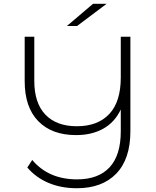

<svg xmlns="http://www.w3.org/2000/svg" viewBox="-20 -895 828 1019"><path d="M672 -700H621V-484C621 -398 600.7 -333.3 560 -290C519.3 -246.7 462 -225 388 -225C316 -225 260.3 -245.5 221 -286.5C181.7 -327.5 162 -387.3 162 -466V-700H111V-464C111 -372 135 -301.3 183 -252C231 -202.7 298 -178 384 -178C439.3 -178 487.3 -189.3 528 -212C568.7 -234.7 599.7 -268.7 621 -314V-198C621 -113.3 601.2 -49.7 561.5 -7C521.8 35.7 464.3 57 389 57C288.3 57 209 22.7 151 -46L125 -6C155 29.3 192.3 56.5 237 75.5C281.7 94.5 332 104 388 104C477.3 104 547 78.2 597 26.5C647 -25.2 672 -100.3 672 -199ZM474 -875 335 -757H389L546 -875Z"/></svg>

Font: Montserrat Custom ExtraLight
Style: Regular
Weight: 300
Designer: Julieta Ulanovsky
Foundry: Julieta Ulanovsky
Version: Version 7.200